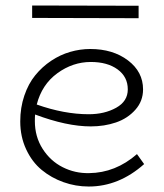

<svg xmlns="http://www.w3.org/2000/svg" viewBox="-20 -660 592 694"><path d="M481 -639.2V-594.2L96.2 -595.2V-640.1ZM475.1 -103 501 -66.9Q409.7 14.2 300.8 14.2Q253.4 14.2 209.5 -1.5Q165.5 -17.1 130.6 -45.9Q95.7 -74.7 74.5 -120.4Q53.2 -166 53.2 -221.2Q53.2 -271 67.9 -314.2Q82.5 -357.4 107.4 -387.9Q132.3 -418.5 164.8 -440.2Q197.3 -461.9 233.4 -472.4Q269.5 -482.9 306.2 -482.9Q388.2 -482.9 442.6 -441.7Q497.1 -400.4 497.1 -336.9Q497.1 -294.4 469.2 -263.2Q441.4 -231.9 399.4 -217.5Q357.4 -203.1 308.1 -203.1Q221.2 -203.1 106.9 -246.1Q106 -238.3 106 -222.2Q106 -166 134 -122.1Q162.1 -78.1 206.5 -55.7Q251 -33.2 301.8 -34.2Q397.5 -35.2 475.1 -103ZM308.1 -436Q243.2 -436 187.3 -395.3Q131.3 -354.5 112.8 -282.2Q211.9 -247.1 300.8 -247.1Q357.9 -247.1 399.9 -270.5Q441.9 -293.9 441.9 -336.9Q441.9 -382.3 405 -409.2Q368.2 -436 308.1 -436Z"/></svg>

Font: BioRhyme Light
Style: Regular
Weight: 300
Designer: Aoife Mooney
Foundry: Aoife Mooney Type
Version: Version 1.500;PS 001.500;hotconv 1.0.88;makeotf.lib2.5.64775